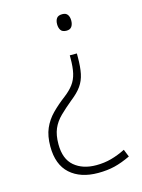

<svg xmlns="http://www.w3.org/2000/svg" viewBox="-112 -607 641 865"><g transform="rotate(-15 208.5 -174.5)"><path d="M283 -353V-337Q283 -290 276.5 -259Q270 -228 253 -204Q236 -180 205 -156Q171 -128 146.5 -104Q122 -80 109.5 -51Q97 -22 97 21Q97 90 136 123Q175 156 238 156Q275 156 308 147Q341 138 375 121L389 156Q349 175 314.5 183.5Q280 192 237 192Q155 192 107 149Q59 106 59 21Q59 -28 74 -62.5Q89 -97 116 -124.5Q143 -152 180 -180Q206 -200 221.5 -221Q237 -242 243.5 -270Q250 -298 250 -340V-353ZM297 -503Q297 -486 289.5 -475Q282 -464 265 -464Q246 -464 238.5 -475Q231 -486 231 -503Q231 -520 238.5 -530.5Q246 -541 265 -541Q282 -541 289.5 -530.5Q297 -520 297 -503Z"/></g></svg>

Font: Noto Sans Disp ExtLt
Style: Regular
Weight: 200
Designer: Monotype Design Team
Foundry: Monotype Imaging Inc.
Version: Version 2.000;GOOG;noto-source:20170915:90ef993387c0